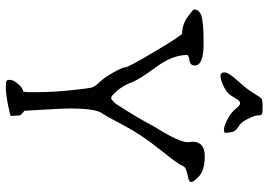

<svg xmlns="http://www.w3.org/2000/svg" viewBox="-150 -752 916 655"><g transform="rotate(90 307.5 -425.0)"><path d="M270.5 -728.5Q251 -719.7 239.3 -719.7Q227.5 -719.7 227.5 -733.4Q227.5 -747.1 256.3 -778.8Q285.2 -810.5 298.8 -833.5Q312.5 -856.4 317.9 -859.9Q323.2 -863.3 344.2 -863.3Q365.2 -863.3 369.6 -861.3Q374 -859.4 374 -848.1Q374 -836.9 386.2 -812.5Q398.4 -788.1 413.6 -780.3Q428.7 -772.5 431.6 -755.4Q434.6 -738.3 433.1 -734.9Q431.6 -731.4 421.9 -731.4Q412.1 -731.4 388.2 -743.2Q364.3 -754.9 347.9 -775.9Q331.5 -796.9 319.6 -776.4Q307.6 -755.9 298.8 -746.6Q290 -737.3 270.5 -728.5ZM463.9 -625Q464.8 -666 512.7 -666Q560.5 -666 581.1 -647Q601.6 -627.9 601.6 -619.6Q601.6 -611.3 575.7 -606.9Q549.8 -602.5 545.9 -589.8Q542 -577.1 490.7 -513.2Q439.5 -449.2 408.2 -389.6Q377 -330.1 366.2 -314.5Q350.6 -292 350.6 -205.1Q350.6 -183.6 354.5 -117.7Q358.4 -51.8 358.4 -50.8Q372.1 -40 373.5 -36.6Q375 -33.2 376 -4.9Q376 -2 337.4 5.4Q298.8 12.7 279.3 12.7Q259.8 12.7 256.3 10.3Q252.9 7.8 252.9 -2.4Q252.9 -12.7 267.1 -29.3Q281.2 -45.9 291 -45.9Q294.9 -46.9 294.9 -68.4V-95.7Q294.9 -144.5 288.6 -207.5Q282.2 -270.5 278.8 -281.2Q275.4 -292 260.3 -307.6Q245.1 -323.2 227.5 -354.5Q210 -385.7 210 -395.5Q210 -405.3 155.3 -497.1Q100.6 -588.9 94.7 -588.9Q64.5 -588.9 38.6 -607.4Q12.7 -626 12.7 -629.9Q12.7 -646.5 33.7 -654.3Q54.7 -662.1 129.4 -662.1Q204.1 -662.1 204.1 -631.8Q204.1 -618.2 189.5 -614.3Q168.9 -611.3 168 -606.4V-605.5Q168 -555.7 210 -499Q252 -442.4 262.2 -415Q272.5 -387.7 290 -367.2Q307.6 -346.7 314.5 -346.7H315.4Q322.3 -347.7 335 -363.3Q384.8 -439.5 412.1 -493.2Q465.8 -578.1 465.8 -608.4Z"/></g></svg>

Font: Drukaatie burti
Style: Light
Weight: 300
Version: Version 0.14